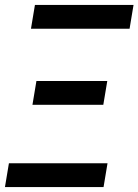

<svg xmlns="http://www.w3.org/2000/svg" viewBox="-25 -755 559 775"><path d="M100 -639 116 -735H514L498 -639ZM392 -332H106L122 -428H408ZM-5 0 11 -96H409L393 0Z"/></svg>

Font: Iosevka Term Curly
Style: Bold Italic
Weight: 700
Italic angle: -9°
Designer: Belleve Invis
Foundry: Belleve Invis
Version: Version 32.3.0